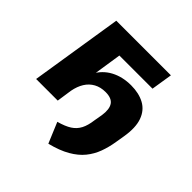

<svg xmlns="http://www.w3.org/2000/svg" viewBox="-180 -636 967 967"><g transform="rotate(45 303.5 -153.0)"><path d="M304 187 258 77Q302 65 327.5 48.5Q353 32 366.5 6Q380 -20 385 -60L393 -106Q400 -153 384 -177Q368 -201 324 -201Q289 -201 262.5 -186.5Q236 -172 219.5 -145.5Q203 -119 196 -82L184 0H30L108 -493H497L479 -380H243L218 -217H210Q236 -266 283 -291Q330 -316 391 -316Q447 -316 486.5 -294.5Q526 -273 542.5 -227Q559 -181 547 -109L539 -61Q532 -17 518 21Q504 59 478.5 90.5Q453 122 410.5 146.5Q368 171 304 187Z"/></g></svg>

Font: Nunito Sans 11pt ExtraBold
Style: Italic
Weight: 800
Italic angle: -9°
Version: Version 3.101;gftools[0.9.27]